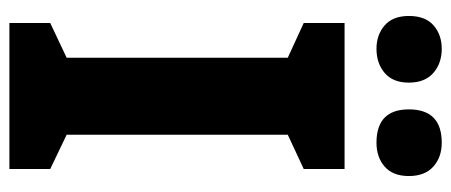

<svg xmlns="http://www.w3.org/2000/svg" viewBox="-296 -665 961 409"><g transform="rotate(90 184.5 -460.5)"><path d="M340 0H29V-87L103 -122V-593L29 -627V-714H340V-627L267 -593V-122L340 -87ZM213 -851Q213 -782 284 -782Q315 -782 335 -799.5Q355 -817 355 -851Q355 -885 335 -903Q315 -921 284 -921Q213 -921 213 -851ZM14 -851Q14 -817 34 -799.5Q54 -782 84 -782Q115 -782 135.5 -799.5Q156 -817 156 -851Q156 -885 135.5 -903Q115 -921 84 -921Q54 -921 34 -903.5Q14 -886 14 -851Z"/></g></svg>

Font: Noto Sans Display SemiCondensed Extra
Style: Regular
Weight: 800
Width: 4
Designer: Monotype Design Team
Foundry: Monotype Imaging Inc.
Version: Version 1.900